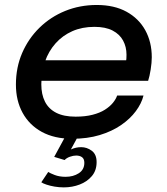

<svg xmlns="http://www.w3.org/2000/svg" viewBox="-20 -560 687 790"><path d="M314 45.5Q337.5 45.5 357.5 60.2Q377.5 75 377.5 107Q377.5 141.5 358 164.5Q338.5 187.5 308 199.2Q277.5 211 242.5 211Q223.5 211 204.5 207.8Q185.5 204.5 170.8 199.5Q156 194.5 150 190L178.5 147.5Q185.5 152.5 205 160Q224.5 167.5 250 167.5Q281.5 167.5 304.2 152.8Q327 138 327 110Q327 94 317.8 87Q308.5 80 293.5 80Q281.5 80 267.5 85Q253.5 90 246 98.5L203 85.5L249.5 0H301.5L260.5 75.5L248.5 73Q254.5 62.5 273.8 54Q293 45.5 314 45.5ZM101.5 -227.5 119 -312H510L494.5 -287Q497 -297.5 498.8 -307.8Q500.5 -318 500.5 -335Q500.5 -367 486.5 -393Q472.5 -419 443.5 -434.2Q414.5 -449.5 368.5 -449.5Q318 -449.5 277.8 -431.8Q237.5 -414 208.8 -381.8Q180 -349.5 165 -306.5Q150 -263.5 150 -213Q150 -171.5 165 -141.8Q180 -112 211.2 -96Q242.5 -80 291 -80Q331 -80 361 -87.8Q391 -95.5 411.5 -108.5Q432 -121.5 444.5 -136.8Q457 -152 462 -167H570.5Q562.5 -134.5 539 -102.8Q515.5 -71 478 -45.2Q440.5 -19.5 390 -4.2Q339.5 11 277 11Q204 11 152.2 -17.2Q100.5 -45.5 73 -95.8Q45.5 -146 45.5 -212Q45.5 -282.5 71.2 -342Q97 -401.5 142.5 -446Q188 -490.5 248.2 -515Q308.5 -539.5 378 -539.5Q450 -539.5 500.5 -511.8Q551 -484 577.8 -435.5Q604.5 -387 604.5 -324.5Q604.5 -302.5 600 -274Q595.5 -245.5 589.5 -227.5Z"/></svg>

Font: Epilogue Medium
Style: Italic
Weight: 500
Italic angle: -12°
Designer: Tyler Finck
Foundry: Etcetera Type Co
Version: Version 2.112